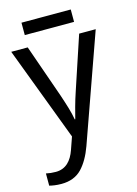

<svg xmlns="http://www.w3.org/2000/svg" viewBox="-135 -749 754 1060"><g transform="rotate(-15 242.0 -218.5)"><path d="M204.1 2 179.2 73.2C159.2 130.4 125 168 67.9 168C47.9 168 29.3 166 12.2 162.1V231.9C27.8 235.8 50.3 240.2 81.1 240.2C129.4 240.2 168.5 225.1 197.3 195.3C226.1 165 249 124.5 267.1 74.2L483.9 -536.1H389.2L288.1 -231.9C278.8 -204.6 270.5 -177.2 263.2 -150.4C255.9 -123.5 250 -101.6 246.1 -85H243.2C235.8 -129.4 220.2 -176.3 202.1 -231L95.2 -536.1H1ZM97.2 -676.8V-606H378.9V-676.8Z"/></g></svg>

Font: Avrile Sans
Style: Regular
Weight: 400
Designer: Monotype Design Team, Google (font), Stefan Peev (BGR Cyrillic), Cristiano Sobral (main changes)
Foundry: The Avrile Sans Project Authors
Version: Version 3.110